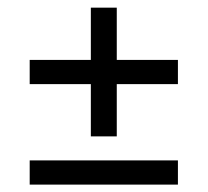

<svg xmlns="http://www.w3.org/2000/svg" viewBox="-20 -567 556 514"><path d="M456.3 -72.8H59.5V-137.6H456.3ZM292.6 -546.5V-201.9H223.2V-546.5ZM456.3 -341.8H59.5V-406.6H456.3Z"/></svg>

Font: Anek Kannada Medium
Style: Regular
Weight: 500
Designer: Vaishnavi Murthy, Maithili Shingre (Kannada) & Yesha Goshar (Latin)
Foundry: Ek Type
Version: Version 1.003